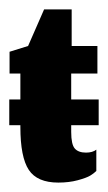

<svg xmlns="http://www.w3.org/2000/svg" viewBox="-20 -381 230 408"><path d="M104 7Q126.7 7 145.2 2Q163.7 -3 171.7 -7.8Q179.7 -12.7 184.7 -17.7V-63Q181 -60 175.3 -58.3Q169.7 -56.7 162.7 -56.7Q146.7 -56.7 139 -65.3Q131.3 -74 131.3 -100.7V-224.7H187V-283.3H132.3V-361H73.7L39.7 -283.3L0.3 -271V-224.7H23.3V-111.3Q23.3 -47 41.2 -20Q59 7 104 7ZM-0.3 -115H189.7V-169.7H-0.3Z"/></svg>

Font: Jomhuria
Style: Regular
Weight: 400
Designer: Arabic design by Kourosh Beigpour, Latin design by Eben Sorkin, engineering by Lasse Fister and Khaled Hosney
Version: Version 1.0000